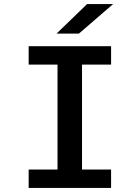

<svg xmlns="http://www.w3.org/2000/svg" viewBox="-20 -928 690 948"><path d="M121.5 0V-91H264V-609H121.5V-700H528.5V-609H385V-91H528.5V0ZM369.5 -762H259L410 -908H538.5Z"/></svg>

Font: Trispace Thin Medium
Style: Regular
Weight: 500
Version: Version 1.210